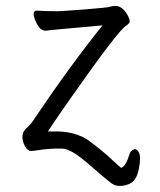

<svg xmlns="http://www.w3.org/2000/svg" viewBox="-20 -501 540 650"><path d="M142 -56H160Q237 -58 284 -22.5Q331 13 358 38.5Q385 64 390 67Q391 68 393 66Q408 57 418 22Q422 9 432.5 5Q443 1 450.5 15.5Q458 30 450 71Q442 112 417 122Q381 136 358 120Q340 107 280 54.5Q220 2 190 2Q148 1 105 8Q93 10 85 10Q73 10 64.5 -6Q56 -22 56 -37Q56 -57 73 -70Q82 -78 89 -88Q213 -273 327 -415Q154 -400 135 -397Q122 -397 113.5 -407.5Q105 -418 99.5 -431.5Q94 -445 94 -454Q94 -465 105 -465Q130 -463 177 -463Q187 -463 265 -469Q343 -475 351.5 -478Q360 -481 373 -481Q396 -479 413 -448Q419 -436 419 -428Q419 -422 407 -414Q381 -399 223 -174Q179 -112 142 -56Z"/></svg>

Font: Moon Stars Kai T HW
Style: Regular
Weight: 400
Designer: GuiWonder
Version: Version 1.101